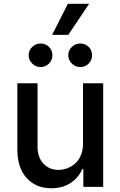

<svg xmlns="http://www.w3.org/2000/svg" viewBox="-20 -984 634 1011"><path d="M417 -226.1V-545.4H523.4V0H418.9V-94.2H413.6Q393.6 -48.3 351.6 -20.5Q309.6 7.3 250.5 7.3Q169.4 7.3 120.4 -46.4Q71.3 -100.1 71.3 -198.7V-545.4H177.7V-211.4Q177.7 -156.2 208.3 -122.8Q238.8 -89.4 288.6 -89.4Q311.5 -89.4 334 -97.9Q356.4 -106.4 375.2 -122.6Q394 -138.7 405.5 -165.8Q417 -192.9 417 -226.1ZM254.4 -800.3 337.4 -963.9H449.2L339.4 -800.3ZM193.4 -630.9Q168.5 -630.9 149.7 -649.4Q130.9 -668 130.9 -692.9Q130.9 -718.8 149.4 -736.8Q168 -754.9 193.4 -754.9Q220.2 -754.9 238 -737.1Q255.9 -719.2 255.9 -692.9Q255.9 -667.5 237.8 -649.2Q219.7 -630.9 193.4 -630.9ZM402.3 -630.9Q377.4 -630.9 358.4 -649.4Q339.4 -668 339.4 -692.9Q339.4 -718.8 358.2 -736.8Q377 -754.9 402.3 -754.9Q429.2 -754.9 447 -737.1Q464.8 -719.2 464.8 -692.9Q464.8 -667.5 446.8 -649.2Q428.7 -630.9 402.3 -630.9Z"/></svg>

Font: Karasuma Gothic
Style: Regular
Weight: 500
Designer: Rasmus Andersson / Ryoko Nishizuka
Foundry: Genbu
Version: Version 1.00